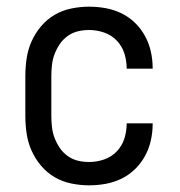

<svg xmlns="http://www.w3.org/2000/svg" viewBox="-20 -548 540 576"><path d="M247 8Q221 8 194 2.5Q167 -3 144 -16.5Q121 -30 103.5 -50.5Q86 -71 75 -95.5Q64 -120 60 -146.5Q56 -173 56 -200V-320Q56 -347 60 -373.5Q64 -400 75 -424.5Q86 -449 103.5 -469.5Q121 -490 144 -503.5Q167 -517 194 -522.5Q221 -528 247 -528Q272 -528 297 -523.5Q322 -519 344.5 -508Q367 -497 385 -479.5Q403 -462 415 -440Q427 -418 432.5 -393.5Q438 -369 438 -344V-342H360V-343Q360 -366 353 -388Q346 -410 330 -426.5Q314 -443 292 -450.5Q270 -458 247 -458Q230 -458 213.5 -454Q197 -450 183 -440Q169 -430 159.5 -416Q150 -402 144 -386.5Q138 -371 136 -354Q134 -337 134 -320V-200Q134 -183 136 -166Q138 -149 144 -133.5Q150 -118 159.5 -104Q169 -90 183 -80Q197 -70 213.5 -66Q230 -62 247 -62Q270 -62 292 -69.5Q314 -77 330 -93.5Q346 -110 353 -132Q360 -154 360 -177V-178H438V-176Q438 -151 432.5 -126.5Q427 -102 415 -80Q403 -58 385 -40.5Q367 -23 344.5 -12Q322 -1 297 3.5Q272 8 247 8Z"/></svg>

Font: Iosevka Term SS14
Style: Regular
Weight: 400
Monospace: yes
Designer: Belleve Invis
Foundry: Belleve Invis
Version: Version 24.1.1; ttfautohint (v1.8.4)